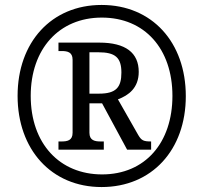

<svg xmlns="http://www.w3.org/2000/svg" viewBox="-20 -745 820 775"><path d="M390 10C593 10 730 -140 730 -357C730 -574 594 -725 390 -725C187 -725 51 -574 51 -358C51 -142 187 10 390 10ZM392 -41C221 -41 104 -165 104 -358C104 -547 218 -674 391 -674C564 -674 676 -548 676 -358C676 -169 566 -41 392 -41ZM216 -141H399V-174H386C363 -174 341 -178 341 -209V-328H392L493 -141H590V-174C559 -174 551 -178 538 -200L456 -344C499 -360 540 -390 540 -455C540 -532 487 -573 381 -573H216V-539H228C252 -539 273 -535 273 -504V-209C273 -178 252 -174 228 -174H216ZM380 -367H341V-534H377C445 -534 470 -513 470 -452C470 -393 449 -367 380 -367Z"/></svg>

Font: Noto Serif Armenian SemiCondensed
Style: Regular
Weight: 400
Width: 4
Designer: Monotype Design Team
Foundry: Monotype Imaging Inc.
Version: Version 2.008